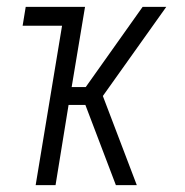

<svg xmlns="http://www.w3.org/2000/svg" viewBox="-20 -540 540 560"><path d="M84 0 161 -465H46L55 -520H228L189 -286H230L396 -520H465L280 -260L379 0H318L229 -234H180L142 0Z"/></svg>

Font: Iosevka Term Curly Lt Obl
Style: Regular
Weight: 300
Italic angle: -9°
Designer: Belleve Invis
Foundry: Belleve Invis
Version: Version 32.3.0